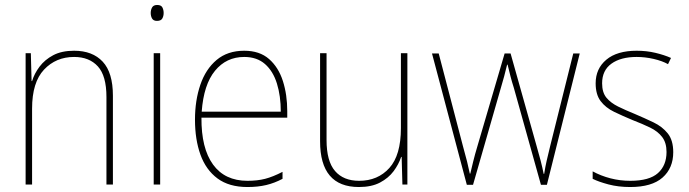

<svg xmlns="http://www.w3.org/2000/svg" viewBox="-20 -742 2769 772"><path d="M278 -538Q352 -538 393 -494Q434 -450 434 -357V0H408V-352Q408 -437 373.5 -475Q339 -513 278 -513Q205 -513 157 -462Q109 -411 109 -305V0H83V-528H104L107 -416H109Q118 -446 139 -474Q160 -502 194 -520Q228 -538 278 -538Z M612 -722Q628 -722 633 -712Q638 -702 638 -690Q638 -677 632.5 -667.5Q627 -658 611 -658Q597 -658 591.5 -667.5Q586 -677 586 -690Q586 -702 591.5 -712Q597 -722 612 -722ZM624 -528V0H598V-528Z M962 -538Q1024 -538 1062 -504.5Q1100 -471 1117.5 -416Q1135 -361 1135 -295V-269H790Q789 -146 836.5 -80.5Q884 -15 975 -15Q1015 -15 1046 -23Q1077 -31 1116 -51V-23Q1084 -6 1050.5 2Q1017 10 975 10Q901 10 854.5 -24.5Q808 -59 786 -120Q764 -181 764 -261Q764 -338 785.5 -401Q807 -464 851 -501Q895 -538 962 -538ZM962 -513Q890 -513 844.5 -457.5Q799 -402 791 -293H1109Q1109 -356 1093.5 -406Q1078 -456 1045.5 -484.5Q1013 -513 962 -513Z M1618 -528V0H1598L1595 -111H1593Q1583 -81 1562.5 -53.5Q1542 -26 1508 -8Q1474 10 1423 10Q1267 10 1267 -174V-528H1293V-179Q1293 -94 1327 -54.5Q1361 -15 1424 -15Q1499 -15 1545.5 -66.5Q1592 -118 1592 -227V-528Z M2046 -389Q2038 -414 2032.5 -435.5Q2027 -457 2021 -482H2019Q2013 -457 2007 -434.5Q2001 -412 1994 -389L1882 1H1857L1717 -527H1744L1841 -156Q1852 -117 1858 -92.5Q1864 -68 1869 -44H1871Q1876 -65 1882.5 -92Q1889 -119 1901 -159L2009 -527H2033L2137 -157Q2147 -123 2154 -95.5Q2161 -68 2166 -43H2168Q2173 -74 2178 -95.5Q2183 -117 2192 -154L2285 -527H2311L2179 1H2155Z M2687 -130Q2687 -66 2644 -28Q2601 10 2514 10Q2466 10 2426.5 -0.5Q2387 -11 2363 -23V-53Q2396 -35 2434.5 -25Q2473 -15 2514 -15Q2591 -15 2625.5 -46Q2660 -77 2660 -131Q2660 -168 2642.5 -191Q2625 -214 2594 -229Q2563 -244 2524 -259Q2483 -276 2449 -292.5Q2415 -309 2395 -335.5Q2375 -362 2375 -407Q2375 -466 2418 -502Q2461 -538 2540 -538Q2580 -538 2615.5 -529.5Q2651 -521 2678 -509L2666 -484Q2643 -497 2608.5 -505Q2574 -513 2540 -513Q2476 -513 2438.5 -486Q2401 -459 2401 -407Q2401 -370 2418.5 -349Q2436 -328 2465.5 -313.5Q2495 -299 2532 -284Q2572 -267 2607.5 -250Q2643 -233 2665 -205.5Q2687 -178 2687 -130Z"/></svg>

Font: Noto Sans Kannada SemiCondensed Thin
Style: Regular
Weight: 100
Width: 4
Designer: Jelle Bosma - Monotype Design Team
Foundry: Monotype Imaging Inc.
Version: Version 2.005; ttfautohint (v1.8.4.7-5d5b)